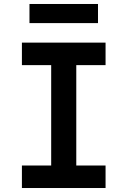

<svg xmlns="http://www.w3.org/2000/svg" viewBox="-20 -944 640 964"><path d="M90 0V-113H237V-617H90V-730H510V-617H363V-113H510V0ZM128 -828V-924H472V-828Z"/></svg>

Font: NKDuy Mono
Style: Bold
Weight: 700
Monospace: yes
Designer: NKDuy
Foundry: NKDuy
Version: Version 2.251; ttfautohint (v1.8.4.7-5d5b)